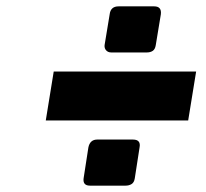

<svg xmlns="http://www.w3.org/2000/svg" viewBox="-20 -658 649 604"><path d="M263 -74Q240 -74 243 -97L258 -194Q263 -219 286 -219H398Q424 -219 419 -194L404 -97Q402 -84 394 -79Q386 -74 375 -74ZM330 -493Q320 -493 314 -499.5Q308 -506 309 -516L325 -613Q328 -638 353 -638H465Q489 -638 486 -613L470 -516Q468 -503 460.5 -498Q453 -493 442 -493ZM124 -279 149 -433H597L572 -279Z"/></svg>

Font: Exo Thin Black
Style: Italic
Weight: 900
Italic angle: -9°
Version: Version 2.000